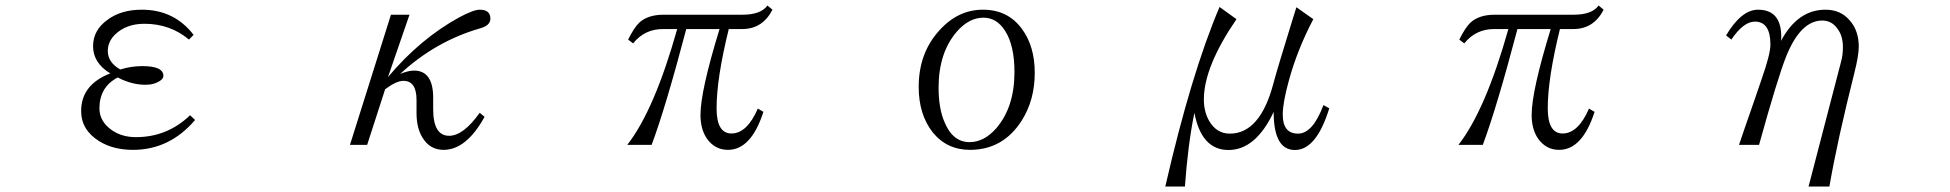

<svg xmlns="http://www.w3.org/2000/svg" viewBox="-20 -577 7040 693"><path d="M684.1 -144Q592.3 -36.1 460 -36.1Q389.2 -36.1 338.9 -66.9Q272.9 -107.4 272.9 -176.3Q272.9 -271.5 377.9 -312Q315.9 -350.1 315.9 -410.2Q315.9 -467.8 367.2 -504.9Q416 -542 492.2 -542Q608.9 -542 678.7 -451.2L662.1 -434.1Q594.2 -491.2 501 -491.2Q435.5 -491.2 395 -452.1Q369.1 -426.3 369.1 -393.1Q369.1 -351.6 414.1 -326.2Q453.1 -338.4 493.7 -338.4Q569.8 -338.4 569.8 -303.2Q569.8 -294.4 560.1 -287.1Q538.1 -271 504.9 -271Q455.6 -271 404.8 -297.4Q338.9 -262.7 338.9 -186Q338.9 -146 371.1 -117.2Q410.6 -82 470.7 -82Q584 -82 666 -161.1Z M1458 -523.9 1380.4 -298.8Q1497.1 -437.5 1637.2 -514.2Q1689 -542 1711.4 -542Q1750 -542 1750 -509.8Q1750 -485.4 1714.4 -475.1Q1552.2 -428.7 1424.3 -310.1Q1454.1 -322.3 1474.1 -322.3Q1543.5 -322.3 1543.5 -224.1V-183.1Q1543.5 -86.9 1601.1 -86.9Q1652.3 -86.9 1711.4 -169.9L1729 -155.3Q1663.1 -36.1 1581.1 -36.1Q1531.2 -36.1 1504.4 -81.1Q1483.4 -115.7 1483.4 -168.9V-216.3Q1483.4 -285.2 1436 -285.2Q1410.6 -285.2 1370.1 -254.9L1305.2 -54.2H1243.2L1391.1 -523.9Z M2247.1 -434.1Q2268.1 -476.1 2286.1 -494.1Q2317.4 -523.9 2375 -523.9H2660.2Q2726.1 -523.9 2750 -557.1L2768.1 -542Q2732.4 -472.2 2659.2 -472.2H2610.4Q2566.4 -294.4 2566.4 -186Q2566.4 -95.2 2620.1 -95.2Q2676.3 -95.2 2715.3 -185.1L2735.4 -173.3Q2691.4 -36.1 2607.4 -36.1Q2560.1 -36.1 2531.2 -77.1Q2508.3 -110.8 2508.3 -162.1Q2508.3 -248.5 2577.1 -472.2H2457Q2381.8 -187 2332 -54.2H2244.1Q2341.8 -179.2 2424.3 -472.2H2373Q2306.6 -472.2 2265.1 -420.4Z M3527.8 -542Q3618.2 -542 3668.9 -472.2Q3714.8 -409.7 3714.8 -314Q3714.8 -216.3 3668 -142.1Q3600.6 -36.1 3481 -36.1Q3397.9 -36.1 3346.7 -99.1Q3295.9 -163.6 3295.9 -263.2Q3295.9 -385.3 3370.1 -466.8Q3437.5 -542 3527.8 -542ZM3529.8 -513.2Q3477.5 -513.2 3433.6 -462.9Q3367.7 -386.7 3367.7 -260.3Q3367.7 -186.5 3388.7 -137.2Q3418.5 -64 3479.5 -64Q3531.7 -64 3575.7 -113.8Q3641.6 -190.4 3641.6 -316.9Q3641.6 -413.1 3607.4 -466.3Q3577.1 -513.2 3529.8 -513.2Z M4186 96.2Q4279.3 -311 4381.8 -551.8L4442.9 -507.8Q4325.2 -335.9 4325.2 -217.8Q4325.2 -174.3 4344.2 -140.6Q4371.1 -94.7 4418.9 -94.7Q4528.3 -94.7 4576.2 -275.9Q4590.8 -330.6 4646 -508.8L4659.2 -550.8L4720.2 -507.8Q4662.1 -397 4631.8 -285.6Q4609.9 -206.1 4609.9 -163.6Q4609.9 -94.7 4665 -94.7Q4718.3 -94.7 4756.8 -197.8L4777.8 -186Q4731.4 -35.6 4653.8 -35.6Q4577.1 -35.6 4577.1 -172.9Q4512.2 -35.6 4414.1 -35.6Q4316.4 -35.6 4291 -169.9Q4267.6 -54.7 4256.8 96.2Z M5247.1 -434.1Q5268.1 -476.1 5286.1 -494.1Q5317.4 -523.9 5375 -523.9H5660.2Q5726.1 -523.9 5750 -557.1L5768.1 -542Q5732.4 -472.2 5659.2 -472.2H5610.4Q5566.4 -294.4 5566.4 -186Q5566.4 -95.2 5620.1 -95.2Q5676.3 -95.2 5715.3 -185.1L5735.4 -173.3Q5691.4 -36.1 5607.4 -36.1Q5560.1 -36.1 5531.2 -77.1Q5508.3 -110.8 5508.3 -162.1Q5508.3 -248.5 5577.1 -472.2H5457Q5381.8 -187 5332 -54.2H5244.1Q5341.8 -179.2 5424.3 -472.2H5373Q5306.6 -472.2 5265.1 -420.4Z M6507.8 96.2 6625 -354Q6631.8 -379.4 6631.8 -406.2Q6631.8 -447.3 6612.8 -472.2Q6592.3 -502.9 6557.1 -502.9Q6479 -502.9 6426.8 -373Q6396 -295.4 6329.1 -54.2H6256.8L6275.9 -110.4Q6288.1 -145.5 6312.5 -215.8Q6330.1 -266.6 6337.9 -290Q6370.1 -381.3 6370.1 -416Q6370.1 -499 6314 -499Q6272.9 -499 6229 -434.1L6210 -449.2Q6265.6 -542 6325.2 -542Q6409.2 -542 6409.2 -444.3Q6409.2 -436 6408.2 -429.2Q6468.3 -542 6568.8 -542Q6624 -542 6656.7 -502.9Q6689 -466.3 6689 -408.2Q6689 -377 6672.9 -313Q6611.8 -70.3 6583 96.2Z"/></svg>

Font: I.Ming
Style: Regular
Weight: 400
Designer: Ichiten Fonts Project
Version: Version 5.10 Mar 24, 2018